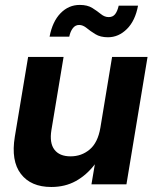

<svg xmlns="http://www.w3.org/2000/svg" viewBox="-20 -746 625 777"><path d="M187.5 10.7Q105 10.7 64.5 -42.2Q23.9 -95.2 40 -192.9L93.8 -515.6H237.3L188 -219.2Q179.7 -167.5 200.2 -140.4Q220.7 -113.3 265.6 -113.3Q310.1 -113.3 343 -141.1Q376 -168.9 386.2 -229L433.6 -515.6H577.1L491.7 0H350.1L363.8 -81.1Q330.1 -37.1 286.6 -13.2Q243.2 10.7 187.5 10.7ZM417 -595.2Q386.2 -595.2 366 -607.7Q345.7 -620.1 330.6 -632.6Q315.4 -645 300.3 -645Q284.7 -645 274.7 -631.8Q264.6 -618.7 260.3 -597.7H180.7Q192.4 -659.2 225.1 -692.6Q257.8 -726.1 302.7 -726.1Q334 -726.1 353.8 -713.6Q373.5 -701.2 388.4 -689Q403.3 -676.8 419.9 -676.8Q436.5 -676.8 445.8 -688.5Q455.1 -700.2 460.4 -723.1H538.6Q527.3 -662.1 493.7 -628.7Q460 -595.2 417 -595.2Z"/></svg>

Font: Inter Display
Style: Bold Italic
Weight: 700
Italic angle: -9.39999°
Designer: Rasmus Andersson
Foundry: rsms
Version: Version 4.000;git-a52131595